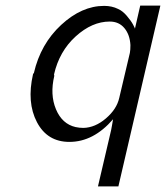

<svg xmlns="http://www.w3.org/2000/svg" viewBox="-20 -500 593 686"><path d="M98 -235Q98 -236 99 -237Q100 -238 101 -239Q125 -343 198.5 -411Q272 -479 352 -479Q380 -479 402 -468Q418 -461 433 -443.5Q448 -426 455.5 -412Q463 -398 462 -397L481 -480H553L403 166H330L377 -35Q378 -39 380 -51L384 -74Q314 7 228 7Q149 7 112 -63.5Q75 -134 98 -235ZM173 -234 174 -229Q158 -162 180 -109.5Q202 -57 250 -46Q264 -43 278 -43Q320 -44 358.5 -77Q397 -110 406 -150L444 -311Q446 -321 446 -339Q444 -376 424.5 -399.5Q405 -423 372 -423Q309 -423 250.5 -370Q192 -317 173 -234Z"/></svg>

Font: Coval
Style: ExtraLight Italic
Weight: 200
Foundry: Context Ltd
Version: Version 001.000